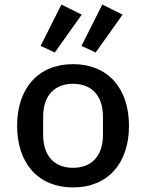

<svg xmlns="http://www.w3.org/2000/svg" viewBox="-20 -809 640 841"><path d="M338 -745 249 -789 158 -608 220 -579ZM517 -745 428 -789 337 -608 399 -579ZM300 12C452 12 545 -93 545 -258C545 -423 452 -528 300 -528C148 -528 55 -423 55 -258C55 -93 148 12 300 12ZM300 -74C221 -74 169 -123 169 -219V-297C169 -393 221 -442 300 -442C379 -442 431 -393 431 -297V-219C431 -123 379 -74 300 -74Z"/></svg>

Font: IBM Plex Mono Medm
Style: Regular
Weight: 500
Monospace: yes
Designer: Mike Abbink, Paul van der Laan, Pieter van Rosmalen
Foundry: Bold Monday
Version: Version 2.004